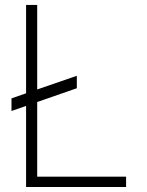

<svg xmlns="http://www.w3.org/2000/svg" viewBox="-20 -747 587 767"><path d="M286.9 -444.2V-394.5L128.6 -339.5V-41.2H483.7V0H84.2V-323.9L25.9 -303.6V-354L84.2 -374.3V-727.3H128.6V-389.6Z"/></svg>

Font: Inter Extra Light BETA
Style: Regular
Weight: 200
Designer: Rasmus Andersson
Foundry: rsms
Version: Version 3.011;git-f93a4a705